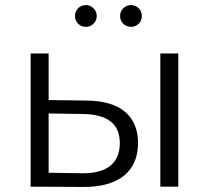

<svg xmlns="http://www.w3.org/2000/svg" viewBox="-20 -737 825 758"><path d="M101 0 309 1C448 2 525 -60 525 -172C525 -280 454 -339 322 -340L172 -342V-526H101ZM305 -287C404 -286 453 -249 453 -172C453 -93 402 -52 305 -53L172 -55V-289ZM613 -526V0H684V-526ZM276 -674C276 -649 295 -631 319 -631C343 -631 362 -650 362 -674C362 -698 342 -717 319 -717C295 -717 276 -698 276 -674ZM497 -631C521 -631 540 -649 540 -674C540 -698 521 -717 497 -717C474 -717 454 -698 454 -674C454 -650 473 -631 497 -631Z"/></svg>

Font: Malon Grotesk
Style: Regular
Weight: 400
Designer: Julieta Ulanovsky
Foundry: Julieta Ulanovsky
Version: Version 7.200